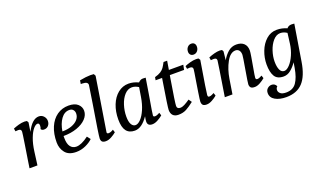

<svg xmlns="http://www.w3.org/2000/svg" viewBox="-86 -1240 3366 2003"><g transform="rotate(-20 1597.0 -238.5)"><path d="M60 -86Q65 -116 85 -244.5Q105 -373 105 -386Q105 -402 97 -408.5Q89 -415 72 -415Q65 -415 41 -413L36 -445Q62 -456 97 -466Q132 -476 164 -476Q176 -476 190 -473L201 -454L186 -354Q247 -476 322 -476Q354 -476 375 -453Q396 -430 396 -400Q396 -370 378 -349Q360 -328 328 -328Q315 -328 306.5 -333.5Q298 -339 295 -345Q303 -359 303 -381Q303 -409 284 -409Q263 -409 237 -379Q211 -349 188 -289Q165 -229 154 -145L135 0H47Z M405 -157Q405 -252 436 -324.5Q467 -397 523 -436.5Q579 -476 651 -476Q719 -476 753.5 -445Q788 -414 788 -370Q788 -322 750 -282Q712 -242 645.5 -218.5Q579 -195 496 -195V-172Q496 -108 520 -76.5Q544 -45 585 -45Q641 -45 722 -106L751 -69Q720 -38 670 -15.5Q620 7 565 7Q482 7 443.5 -41.5Q405 -90 405 -157ZM700 -372Q700 -396 685.5 -413Q671 -430 644 -430Q589 -430 551.5 -378Q514 -326 501 -244Q560 -244 605 -260.5Q650 -277 675 -306Q700 -335 700 -372Z M841 -42Q841 -73 897 -411Q927 -600 927 -606Q927 -624 913 -633Q899 -642 865 -643H850L856 -682Q929 -696 976 -696Q989 -696 1013 -694L1025 -672L994 -476Q930 -85 930 -77Q930 -62 948 -62Q972 -62 1002 -81L1012 -49Q989 -29 956 -11Q923 7 893 7Q866 7 853.5 -4.5Q841 -16 841 -42Z M1091 -161Q1091 -249 1119.5 -321Q1148 -393 1200 -435Q1252 -477 1318 -477Q1371 -477 1427 -451Q1450 -476 1478 -476Q1494 -476 1509 -474Q1478 -281 1478 -283Q1445 -93 1445 -77Q1445 -62 1464 -62Q1476 -62 1491.5 -68.5Q1507 -75 1517 -81L1527 -49Q1504 -29 1471 -11Q1438 7 1409 7Q1357 7 1357 -41Q1357 -58 1365 -98Q1294 7 1216 7Q1153 7 1122 -34Q1091 -75 1091 -161ZM1394 -301 1411 -405Q1374 -429 1338 -429Q1292 -429 1256 -389.5Q1220 -350 1200 -287.5Q1180 -225 1180 -161Q1180 -103 1197 -74Q1214 -45 1242 -45Q1269 -45 1300 -77Q1331 -109 1356.5 -167.5Q1382 -226 1394 -301Z M1619 -75Q1619 -106 1664 -383L1669 -413H1597L1603 -446Q1644 -457 1669 -473Q1694 -489 1708 -509.5Q1722 -530 1740 -564H1780L1764 -467H1924L1913 -413H1755L1749 -379Q1706 -121 1706 -88Q1706 -55 1742 -55Q1764 -55 1790 -68.5Q1816 -82 1851 -106L1875 -72Q1827 -34 1789 -13.5Q1751 7 1700 7Q1660 7 1639.5 -14.5Q1619 -36 1619 -75Z M1959 -45Q1959 -59 1972.5 -146.5Q1986 -234 1990 -257Q2010 -377 2010 -388Q2010 -415 1977 -415Q1970 -415 1946 -413L1941 -445Q1962 -455 1999.5 -465.5Q2037 -476 2069 -476Q2084 -476 2096 -473L2108 -454Q2050 -106 2050 -84Q2050 -71 2053.5 -66.5Q2057 -62 2069 -62Q2080 -62 2095.5 -69Q2111 -76 2120 -81L2130 -49Q2107 -29 2074 -11Q2041 7 2013 7Q1984 7 1971.5 -5Q1959 -17 1959 -45ZM2016 -576Q2016 -605 2033 -625Q2050 -645 2076 -645Q2098 -645 2110 -632Q2122 -619 2122 -597Q2122 -568 2105 -548.5Q2088 -529 2062 -529Q2041 -529 2028.5 -542Q2016 -555 2016 -576Z M2491 -42Q2491 -58 2515 -198Q2539 -336 2539 -353Q2539 -386 2524.5 -403.5Q2510 -421 2486 -421Q2428 -421 2385 -343Q2342 -265 2326 -163L2300 0H2215Q2275 -375 2275 -388Q2275 -403 2266.5 -409Q2258 -415 2241 -415Q2234 -415 2210 -413L2205 -445Q2235 -458 2269 -467Q2303 -476 2331 -476Q2344 -476 2356 -473L2366 -454L2356 -359Q2383 -408 2422.5 -442Q2462 -476 2514 -476Q2568 -476 2597.5 -448Q2627 -420 2627 -369Q2627 -352 2618.5 -301.5Q2610 -251 2601 -200Q2582 -96 2582 -81Q2582 -71 2586.5 -66.5Q2591 -62 2601 -62Q2612 -62 2627.5 -69Q2643 -76 2652 -81L2662 -49Q2639 -29 2606.5 -11Q2574 7 2547 7Q2514 7 2502.5 -6Q2491 -19 2491 -42Z M2650 113Q2650 82 2670.5 63.5Q2691 45 2718 45Q2735 45 2748.5 54Q2762 63 2769 80Q2752 94 2752 117Q2752 140 2772.5 156.5Q2793 173 2835 173Q2911 173 2949 118.5Q2987 64 3004 -36L3014 -97Q2985 -54 2948 -23.5Q2911 7 2868 7Q2797 7 2769 -39.5Q2741 -86 2741 -172Q2741 -245 2768 -315.5Q2795 -386 2845.5 -431Q2896 -476 2963 -476Q3022 -476 3075 -452Q3095 -476 3127 -476Q3137 -476 3159 -474L3094 -74Q3070 77 3004 148Q2938 219 2820 219Q2746 219 2698 191.5Q2650 164 2650 113ZM3044 -290 3059 -407Q3024 -431 2986 -431Q2942 -431 2906 -390Q2870 -349 2850 -288Q2830 -227 2830 -171Q2830 -114 2845.5 -79.5Q2861 -45 2894 -45Q2921 -45 2953.5 -79.5Q2986 -114 3011 -171Q3036 -228 3044 -290Z"/></g></svg>

Font: Caladea
Style: Italic
Weight: 400
Italic angle: -9°
Designer: Carolina Giovagnoli and Andres Torresi
Foundry: Carolina Giovagnoli & Andres Torresi
Version: Version 1.001